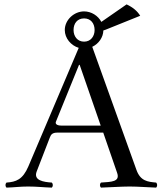

<svg xmlns="http://www.w3.org/2000/svg" viewBox="-20 -851 739 876"><path d="M260.5 -278C238.5 -278 231.1 -286.1 235.3 -296.3L340.5 -555H343.5L439.5 -278ZM147.5 -69 207.5 -224C212.5 -237 218.5 -246 242.5 -246H451L514.5 -62C528.6 -21 488.1 -21.4 440.5 -18C434.5 -12 434.5 -1 440.5 5C477.5 4 532.5 0 571.5 0C612.5 0 655.5 4 692.5 5C698.5 -1 698.5 -12 692.5 -18C653.7 -21.5 620.5 -25 602.5 -76L400.9 -637.4C430.1 -651.2 450.8 -680.2 451.6 -712C458.1 -713.9 465.9 -716.8 475.6 -721L619.6 -779C606.9 -800.3 586.2 -817.7 557.6 -831L442.4 -751.1C427.5 -779.5 396.6 -799 363.6 -799C317.6 -799 275.6 -760 275.6 -714C275.6 -676.3 303.8 -643.4 339.2 -632.7L109.5 -92C83.7 -31.3 53 -21 9.5 -18C3.5 -12 3.5 -1 9.5 5C46.5 4 69.5 0 108.5 0C149.5 0 179.5 4 216.5 5C222.5 -1 222.5 -12 216.5 -18C178.9 -20.6 131.3 -27.3 147.5 -69ZM363.6 -767C393.6 -767 411.6 -745 411.6 -714C411.6 -686 394.6 -661 363.6 -661C332.6 -661 315.6 -686 315.6 -714C315.6 -744 332.6 -767 363.6 -767Z"/></svg>

Font: Libertinus Serif Display
Style: Regular
Weight: 400
Designer: Philipp H. Poll
Foundry: Khaled Hosny
Version: Version 6.1